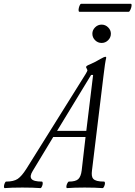

<svg xmlns="http://www.w3.org/2000/svg" viewBox="-88 -969 700 992"><path d="M321.8 -908.2Q317.4 -909.7 317.9 -918.7Q318.4 -927.7 322.5 -938.5Q326.7 -949.2 331.1 -949.2H588.9Q592.8 -947.8 591.8 -938.7Q590.8 -929.7 585.9 -918.9Q581.1 -908.2 577.1 -908.2ZM389.2 -794.9Q389.2 -813.5 403.3 -827.6Q417.5 -841.8 437 -841.8Q456.5 -841.8 470.7 -827.6Q484.9 -813.5 484.9 -794.9Q484.9 -775.4 470.7 -761.2Q456.5 -747.1 437 -747.1Q417.5 -747.1 403.3 -761.2Q389.2 -775.4 389.2 -794.9ZM-64 2.9Q-67.9 1.5 -67.6 -5.9Q-67.4 -13.2 -63.7 -22Q-60.1 -30.8 -56.2 -30.8Q-17.1 -30.8 3.7 -44.9Q24.4 -59.1 47.9 -96.2L354 -585.9Q363.8 -602.1 363.8 -606Q363.8 -607.4 362.1 -610.1Q360.4 -612.8 359.9 -615.2Q356.9 -618.2 356.9 -623Q356.9 -628.9 376 -636.2Q407.7 -649.9 430.2 -664.1Q451.2 -675.8 456.1 -675.8Q460.9 -675.8 460.9 -670.9Q454.6 -646 446.8 -578.1L387.2 -87.9Q385.3 -73.7 386.5 -63Q387.7 -52.2 393.8 -45.2Q399.9 -38.1 413.6 -34.4Q427.2 -30.8 450.2 -30.8Q454.6 -29.3 454.3 -22Q454.1 -14.6 450.2 -5.9Q446.3 2.9 441.9 2.9Q404.8 0 349.1 0Q293.9 0 257.8 2.9Q254.4 1.5 254.9 -5.9Q255.4 -13.2 259.8 -22Q264.2 -30.8 268.1 -30.8Q303.2 -30.8 316.7 -43.9Q330.1 -57.1 334 -87.9L354 -261.2H187L81.1 -85.9Q64 -58.6 74.7 -44.7Q85.4 -30.8 128.9 -30.8Q132.8 -29.3 132.8 -22Q132.8 -14.6 128.9 -5.9Q125 2.9 121.1 2.9Q85 0 27.8 0Q-31.2 0 -64 2.9ZM382.8 -582 207 -293H357.9L393.1 -582Z"/></svg>

Font: Junicode SmCond Light
Style: Italic
Weight: 300
Width: 4
Italic angle: -11°
Designer: Peter S. Baker
Version: Version 2.206